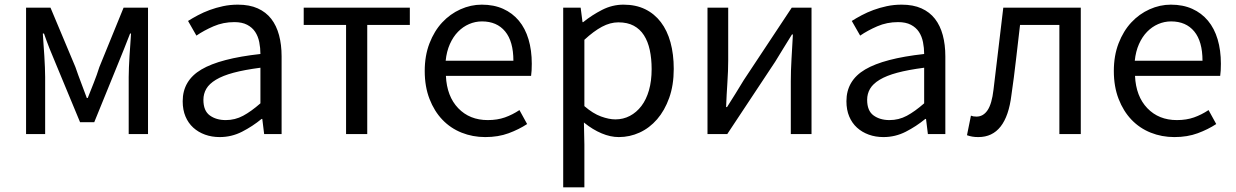

<svg xmlns="http://www.w3.org/2000/svg" viewBox="-20 -576 5309 825"><path d="M197 -543 304 -288Q316 -253 328.5 -220.5Q341 -188 353 -155H357Q370 -188 383 -220.5Q396 -253 407 -288L511 -543H616V0H533V-245Q533 -263 534 -286.5Q535 -310 536.5 -335.5Q538 -361 540 -386Q542 -411 543 -432H539Q527 -400 513.5 -367Q500 -334 488 -304L385 -51H324L219 -304Q206 -334 193 -367Q180 -400 169 -432H164Q165 -411 167 -386Q169 -361 170.5 -335.5Q172 -310 173 -286.5Q174 -263 174 -245V0H92V-543Z M924 13Q890 13 861 2.5Q832 -8 810.5 -27.5Q789 -47 777 -75.5Q765 -104 765 -141Q765 -230 845.5 -277.5Q926 -325 1099 -344Q1099 -370 1094 -395Q1089 -420 1076.5 -439Q1064 -458 1042 -469.5Q1020 -481 987 -481Q939 -481 897.5 -463Q856 -445 824 -423L788 -486Q807 -498 830.5 -510.5Q854 -523 881 -533Q908 -543 938.5 -549.5Q969 -556 1002 -556Q1052 -556 1087.5 -540Q1123 -524 1145.5 -495Q1168 -466 1179 -425Q1190 -384 1190 -334V0H1115L1107 -65H1104Q1065 -33 1020 -10Q975 13 924 13ZM950 -60Q990 -60 1024.5 -78.5Q1059 -97 1099 -132V-285Q1030 -276 983.5 -263.5Q937 -251 908 -233.5Q879 -216 866.5 -194.5Q854 -173 854 -147Q854 -100 881.5 -80Q909 -60 950 -60Z M1285 -543H1741V-469H1558V0H1467V-469H1285Z M2065 13Q2011 13 1963.5 -6Q1916 -25 1881 -61.5Q1846 -98 1825.5 -151Q1805 -204 1805 -271Q1805 -337 1825.5 -390Q1846 -443 1880 -479.5Q1914 -516 1958.5 -536Q2003 -556 2050 -556Q2102 -556 2142 -538Q2182 -520 2209.5 -487Q2237 -454 2251 -407Q2265 -360 2265 -302Q2265 -270 2262 -250H1896Q1900 -162 1949 -111Q1998 -60 2076 -60Q2117 -60 2149.5 -71.5Q2182 -83 2212 -103L2245 -43Q2210 -20 2165.5 -3.5Q2121 13 2065 13ZM2186 -315Q2186 -398 2150.5 -441Q2115 -484 2051 -484Q2022 -484 1995.5 -472.5Q1969 -461 1948 -439.5Q1927 -418 1913 -386.5Q1899 -355 1895 -315Z M2475 -543 2483 -481H2486Q2523 -511 2567 -533.5Q2611 -556 2659 -556Q2712 -556 2752 -536.5Q2792 -517 2819.5 -481Q2847 -445 2861 -394Q2875 -343 2875 -280Q2875 -210 2855.5 -155.5Q2836 -101 2803.5 -63.5Q2771 -26 2728.5 -6.5Q2686 13 2639 13Q2603 13 2565 -3Q2527 -19 2491 -48L2489 -50L2491 45V229H2400V-543ZM2491 -120Q2528 -88 2562.5 -75.5Q2597 -63 2624 -63Q2658 -63 2686.5 -78Q2715 -93 2736 -120.5Q2757 -148 2768.5 -188Q2780 -228 2780 -279Q2780 -324 2772 -361Q2764 -398 2747 -424.5Q2730 -451 2703 -465.5Q2676 -480 2637 -480Q2602 -480 2566.5 -461Q2531 -442 2491 -405Z M3020 -543H3109V-316Q3109 -273 3105.5 -221Q3102 -169 3100 -116H3104Q3120 -141 3140.5 -174Q3161 -207 3176 -232L3382 -543H3467V0H3378V-227Q3378 -271 3381 -322.5Q3384 -374 3387 -428H3383Q3367 -402 3346.5 -369Q3326 -336 3311 -311L3105 0H3020Z M3776 13Q3742 13 3713 2.5Q3684 -8 3662.5 -27.5Q3641 -47 3629 -75.5Q3617 -104 3617 -141Q3617 -230 3697.5 -277.5Q3778 -325 3951 -344Q3951 -370 3946 -395Q3941 -420 3928.5 -439Q3916 -458 3894 -469.5Q3872 -481 3839 -481Q3791 -481 3749.5 -463Q3708 -445 3676 -423L3640 -486Q3659 -498 3682.5 -510.5Q3706 -523 3733 -533Q3760 -543 3790.5 -549.5Q3821 -556 3854 -556Q3904 -556 3939.5 -540Q3975 -524 3997.5 -495Q4020 -466 4031 -425Q4042 -384 4042 -334V0H3967L3959 -65H3956Q3917 -33 3872 -10Q3827 13 3776 13ZM3802 -60Q3842 -60 3876.5 -78.5Q3911 -97 3951 -132V-285Q3882 -276 3835.5 -263.5Q3789 -251 3760 -233.5Q3731 -216 3718.5 -194.5Q3706 -173 3706 -147Q3706 -100 3733.5 -80Q3761 -60 3802 -60Z M4184 13Q4169 13 4157.5 11Q4146 9 4135 5L4152 -79Q4157 -77 4162.5 -76Q4168 -75 4176 -75Q4205 -75 4223.5 -102.5Q4242 -130 4249 -191Q4260 -279 4270 -366.5Q4280 -454 4291 -543H4624V0H4532V-469H4363Q4354 -394 4345.5 -318.5Q4337 -243 4326 -168Q4304 13 4184 13Z M5026 13Q4972 13 4924.5 -6Q4877 -25 4842 -61.5Q4807 -98 4786.5 -151Q4766 -204 4766 -271Q4766 -337 4786.5 -390Q4807 -443 4841 -479.5Q4875 -516 4919.5 -536Q4964 -556 5011 -556Q5063 -556 5103 -538Q5143 -520 5170.5 -487Q5198 -454 5212 -407Q5226 -360 5226 -302Q5226 -270 5223 -250H4857Q4861 -162 4910 -111Q4959 -60 5037 -60Q5078 -60 5110.5 -71.5Q5143 -83 5173 -103L5206 -43Q5171 -20 5126.5 -3.5Q5082 13 5026 13ZM5147 -315Q5147 -398 5111.5 -441Q5076 -484 5012 -484Q4983 -484 4956.5 -472.5Q4930 -461 4909 -439.5Q4888 -418 4874 -386.5Q4860 -355 4856 -315Z"/></svg>

Font: Kinto Sans
Style: Regular
Weight: 400
Designer: Authors: Ryoko NISHIZUKA  (kana & ideographs); Paul D. Hunt (Latin, Greek & Cyrillic); Wenlong ZHANG  (bopomofo); Sandol
Foundry: Adobe Systems Incorporated, ookami Inc.
Version: Version 0.001